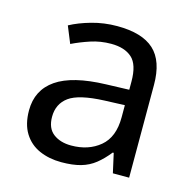

<svg xmlns="http://www.w3.org/2000/svg" viewBox="-87 -633 735 730"><g transform="rotate(15 280.5 -267.5)"><path d="M288 -545Q386 -545 433 -502Q480 -459 480 -365V0H416L399 -76H395Q372 -47 347.5 -27.5Q323 -8 291.5 1Q260 10 215 10Q167 10 128.5 -7Q90 -24 68 -59.5Q46 -95 46 -149Q46 -229 109 -272.5Q172 -316 303 -320L394 -323V-355Q394 -422 365 -448Q336 -474 283 -474Q241 -474 203 -461.5Q165 -449 132 -433L105 -499Q140 -518 188 -531.5Q236 -545 288 -545ZM314 -259Q214 -255 175.5 -227Q137 -199 137 -148Q137 -103 164.5 -82Q192 -61 235 -61Q303 -61 348 -98.5Q393 -136 393 -214V-262Z"/></g></svg>

Font: hexkannada15
Style: Book
Weight: 400
Designer: Jelle Bosma - Monotype Design Team
Foundry: Monotype Imaging Inc.
Version: Version 2.003